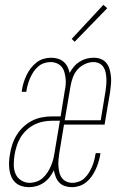

<svg xmlns="http://www.w3.org/2000/svg" viewBox="-20 -767 540 795"><path d="M100 8Q84 8 69.5 3.5Q55 -1 44 -11Q33 -21 27 -35Q21 -49 19 -64Q17 -79 17.5 -95Q18 -111 21 -127Q24 -147 30.5 -167.5Q37 -188 48.5 -207Q60 -226 76.5 -241.5Q93 -257 112.5 -267Q132 -277 153 -281Q174 -285 194 -285H231L248 -390Q251 -403 252 -416.5Q253 -430 251.5 -443Q250 -456 246.5 -468.5Q243 -481 235 -490.5Q227 -500 215 -505Q203 -510 189 -510Q176 -510 162.5 -505.5Q149 -501 138 -491.5Q127 -482 119 -470Q111 -458 105.5 -445.5Q100 -433 96 -420Q92 -407 90 -394Q90 -392 89.5 -390.5Q89 -389 89 -387H70Q70 -389 70.5 -391Q71 -393 71 -395Q73 -410 78 -425.5Q83 -441 90 -456Q97 -471 107.5 -484.5Q118 -498 131.5 -508.5Q145 -519 160.5 -523.5Q176 -528 192 -528Q206 -528 219.5 -524Q233 -520 243 -511.5Q253 -503 259.5 -490.5Q266 -478 268 -465Q276 -479 286 -491Q296 -503 309.5 -511.5Q323 -520 338 -524Q353 -528 368 -528Q384 -528 398 -522.5Q412 -517 421 -505.5Q430 -494 434 -479.5Q438 -465 439.5 -449.5Q441 -434 439.5 -418.5Q438 -403 436 -387L413 -251H245L225 -130Q223 -117 222 -103.5Q221 -90 222 -77.5Q223 -65 226 -52.5Q229 -40 236.5 -30Q244 -20 255.5 -15Q267 -10 280 -10Q293 -10 306.5 -15Q320 -20 330 -29.5Q340 -39 347.5 -51Q355 -63 360.5 -75.5Q366 -88 369.5 -101Q373 -114 375 -127Q376 -128 376 -129.5Q376 -131 376 -133H396Q395 -131 395 -129Q395 -127 395 -126Q392 -110 387.5 -95Q383 -80 376 -65Q369 -50 359.5 -36.5Q350 -23 337 -12.5Q324 -2 308.5 3Q293 8 278 8Q263 8 249 3.5Q235 -1 225.5 -11Q216 -21 211 -34Q206 -47 203 -62Q196 -47 185.5 -33.5Q175 -20 161 -10.5Q147 -1 131.5 3.5Q116 8 100 8Q100 8 100 8Q100 8 100 8ZM397 -269 417 -390Q419 -403 420 -416Q421 -429 420.5 -441.5Q420 -454 417.5 -466.5Q415 -479 408.5 -489Q402 -499 391 -504.5Q380 -510 367 -510Q349 -510 331 -501.5Q313 -493 300.5 -478.5Q288 -464 281.5 -446Q275 -428 272 -410L248 -269ZM103 -10Q117 -10 131.5 -15Q146 -20 157.5 -30.5Q169 -41 177 -53.5Q185 -66 191 -80Q197 -94 200.5 -108Q204 -122 206 -136L228 -267H194Q176 -267 157 -263Q138 -259 120.5 -250Q103 -241 88.5 -227Q74 -213 64 -196Q54 -179 48.5 -160.5Q43 -142 40 -124Q37 -104 37 -84.5Q37 -65 44 -48Q51 -31 67 -20.5Q83 -10 103 -10ZM289 -594 277 -606 408 -747 424 -733Z"/></svg>

Font: Iosevka SS04 Thin Oblique
Style: Regular
Weight: 100
Italic angle: -9°
Monospace: yes
Designer: Belleve Invis
Foundry: Belleve Invis
Version: Version 19.0.0; ttfautohint (v1.8.4)